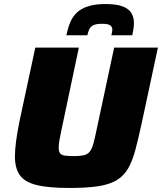

<svg xmlns="http://www.w3.org/2000/svg" viewBox="-20 -924 803 952"><path d="M324 8Q219 8 160 -7Q101 -22 77.5 -56.5Q54 -91 54 -148Q54 -180 59.5 -222Q65 -264 75 -315L155 -688H371L285 -281Q278 -249 274.5 -227.5Q271 -206 271 -191Q271 -173 278 -164Q285 -155 301 -152.5Q317 -150 345 -150Q376 -150 394.5 -154Q413 -158 424 -171Q435 -184 442.5 -210Q450 -236 459 -281L546 -688H763L683 -315Q666 -236 651 -180Q636 -124 614.5 -87.5Q593 -51 557.5 -30Q522 -9 466 -0.5Q410 8 324 8ZM309 -749Q316 -783 327.5 -811.5Q339 -840 360 -860.5Q381 -881 416 -892.5Q451 -904 503 -904Q557 -904 587.5 -892.5Q618 -881 631 -860Q644 -839 644 -810Q644 -797 642 -782Q640 -767 636 -749H532Q534 -757 535.5 -764Q537 -771 537 -777Q537 -790 527 -798Q517 -806 486 -806Q456 -806 442 -798.5Q428 -791 422.5 -778.5Q417 -766 413 -749Z"/></svg>

Font: Saira SemiExpanded ExtraBold
Style: Italic
Weight: 800
Width: 6
Italic angle: -12°
Designer: Hector Gatti with collaboration of the Omnibus-Type team
Foundry: Omnibus-Type
Version: Version 1.101